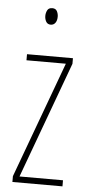

<svg xmlns="http://www.w3.org/2000/svg" viewBox="-53 -822 363 787"><g transform="rotate(5 129.0 -428.0)"><path d="M235 -66H29V-90L205 -568H43V-593H232V-570L56 -91H235ZM130 -790Q144 -790 149.5 -779.5Q155 -769 155 -757Q155 -741 148 -731.5Q141 -722 129 -722Q116 -722 110 -732.5Q104 -743 104 -756Q104 -768 109.5 -779Q115 -790 130 -790Z"/></g></svg>

Font: Noto Sans Malayalam UI ExtraCondensed Thin
Style: Regular
Weight: 100
Width: 2
Designer: Jelle Bosma - Monotype Design Team
Foundry: Monotype Imaging Inc.
Version: Version 2.104; ttfautohint (v1.8.4.7-5d5b)